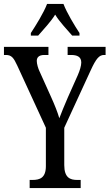

<svg xmlns="http://www.w3.org/2000/svg" viewBox="-23 -951 554 971"><path d="M133 -784V-771H170C198 -804 232 -838 256 -877C280 -838 314 -804 342 -771H379V-784C354 -822 315 -886 298 -931H215C198 -886 158 -822 133 -784ZM127 0H385V-41H367C332 -41 302 -52 302 -116V-305L436 -596C463 -655 479 -673 503 -673H511V-714H319V-673H336C367 -673 388 -664 388 -635C388 -619 381 -595 370 -570L320 -458C302 -416 287 -380 277 -353C268 -384 254 -419 236 -459L177 -590C170 -604 163 -628 163 -643C163 -659 172 -673 201 -673H222V-714H-3V-673H7C35 -673 46 -659 64 -620L209 -305V-111C209 -52 179 -41 142 -41H127Z"/></svg>

Font: Noto Serif Devanagari ExtraCondensed
Style: Regular
Weight: 400
Width: 2
Designer: Universal Thirst, Indian Type Foundry and the Monotype Design Team
Foundry: Monotype Imaging Inc.
Version: Version 2.004